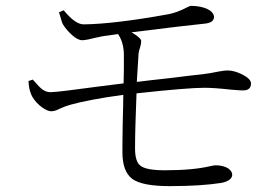

<svg xmlns="http://www.w3.org/2000/svg" viewBox="-20 -676 934 654"><path d="M558 -42C631 -42 690 -46 734 -53C759 -58 771 -68 771 -81C771 -88 767 -95 758 -102C747 -109 732 -113 715 -113C711 -113 705 -112 696 -110C658 -101 607 -96 542 -96C499 -96 471 -101 458 -112C446 -121 440 -141 440 -170C440 -219 442 -281 445 -358C563 -371 640 -377 676 -377C698 -377 727 -375 763 -371C785 -369 800 -368 808 -368C826 -368 835 -376 835 -392C835 -402 825 -412 806 -422C788 -431 771 -436 755 -436C748 -436 738 -435 723 -432C704 -428 686 -425 669 -423C650 -421 613 -417 559 -410C510 -405 472 -400 446 -397C449 -442 451 -475 452 -494C453 -499 454 -506 457 -514C460 -523 461 -530 461 -536C461 -543 450 -553 428 -566C556 -582 641 -592 682 -596C700 -599 709 -606 709 -619C708 -629 701 -638 687 -645C672 -652 653 -656 631 -656C628 -656 622 -654 613 -649C594 -639 575 -632 556 -628C430 -605 334 -594 267 -593C247 -592 224 -608 197 -641L181 -634C182 -631 183 -627 185 -621C189 -606 192 -597 195 -592C203 -579 213 -568 225 -557C238 -545 250 -539 260 -539C267 -539 280 -541 299 -546C320 -551 336 -554 348 -555L382 -560C395 -541 402 -517 402 -488C402 -452 402 -420 401 -392C386 -390 359 -387 321 -382C225 -369 169 -362 152 -362C141 -362 131 -366 122 -373C117 -377 109 -385 99 -397C96 -400 93 -403 92 -405L77 -400C78 -381 81 -367 85 -358C94 -330 132 -297 155 -297C163 -297 173 -300 184 -306C197 -312 208 -316 219 -319C258 -330 319 -342 400 -353C400 -331 399 -299 398 -256C397 -204 397 -171 397 -157C397 -114 408 -84 430 -67C453 -50 496 -42 558 -42Z"/></svg>

Font: AllPunType Light
Style: Regular
Weight: 300
Version: 1.0